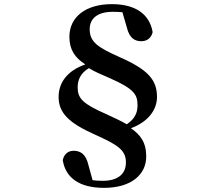

<svg xmlns="http://www.w3.org/2000/svg" viewBox="-20 -784 1040 927"><path d="M520 -764C395 -764 315 -703 315 -606C315 -544 342 -505 392 -473C305 -443 263 -385 263 -316C263 -241 309 -191 441 -133C547 -85 588 -60 588 0C588 52 554 89 476 89C457 89 441 88 427 86L407 13C394 -43 366 -56 335 -56C312 -56 290 -43 283 -11C296 74 363 123 482 123C616 123 686 57 686 -28C686 -97 658 -133 612 -165C692 -194 738 -251 738 -316C738 -399 694 -448 558 -508C455 -554 413 -580 413 -643C413 -692 447 -727 525 -727C544 -727 559 -726 571 -725L592 -653C605 -597 633 -585 663 -585C687 -585 710 -598 717 -629C702 -716 634 -764 520 -764ZM592 -184C562 -201 537 -213 493 -233C379 -283 355 -309 355 -362C355 -398 368 -430 409 -455C439 -437 463 -427 507 -408C628 -355 644 -328 644 -275C644 -236 628 -208 592 -184Z"/></svg>

Font: GenRyuMin2 TW B
Style: Regular
Weight: 700
Version: Version 2.100;PS 2.1;hotconv 16.6.51;makeotf.lib2.5.65220 DE